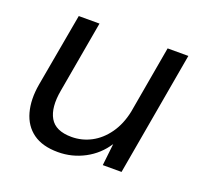

<svg xmlns="http://www.w3.org/2000/svg" viewBox="-96 -610 767 731"><g transform="rotate(20 287.5 -245.0)"><path d="M207 12Q144 12 106 -15.5Q68 -43 54.5 -92.5Q41 -142 52 -205L105 -502H189L138 -212Q125 -140 148 -100Q171 -60 236 -60Q278 -60 315 -79.5Q352 -99 379 -137Q406 -175 417 -228L465 -502H549L461 0H385L395 -89Q364 -41 314 -14.5Q264 12 207 12Z"/></g></svg>

Font: DM Sans 16pt
Style: Italic
Weight: 400
Italic angle: -10°
Version: Version 4.004;gftools[0.9.30]